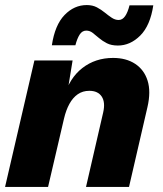

<svg xmlns="http://www.w3.org/2000/svg" viewBox="-20 -739 643 759"><path d="M0 0 116 -500H267L241 -341L233 -355Q254 -430 305.5 -470Q357 -510 427 -510Q479 -510 514.5 -486.5Q550 -463 563.5 -420Q577 -377 563 -316L490 0H320L388 -295Q397 -335 382 -357.5Q367 -380 333 -380Q307 -380 287.5 -366.5Q268 -353 254.5 -328.5Q241 -304 233 -270L170 0ZM586 -718Q574 -638 534.5 -598.5Q495 -559 446 -559Q420 -559 402.5 -568Q385 -577 371.5 -588.5Q358 -600 346.5 -609Q335 -618 321 -618Q305 -618 295 -602.5Q285 -587 278 -560H185Q197 -640 235 -679.5Q273 -719 323 -719Q346 -719 363 -710Q380 -701 394 -689.5Q408 -678 421.5 -669Q435 -660 449 -660Q464 -660 474.5 -675Q485 -690 492 -718Z"/></svg>

Font: Kantumruy Pro
Style: Italic
Weight: 400
Italic angle: -13°
Designer: Sovichet Tep
Foundry: Sovichet Tep
Version: Version 1.002